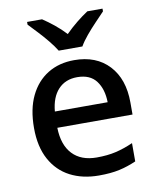

<svg xmlns="http://www.w3.org/2000/svg" viewBox="-86 -833 744 910"><g transform="rotate(-10 286.0 -378.0)"><path d="M295 -549Q401 -549 462 -483.5Q523 -418 523 -305V-247H161Q163 -164 204.5 -120Q246 -76 321 -76Q373 -76 413.5 -85.5Q454 -95 497 -114V-26Q456 -8 415 1Q374 10 317 10Q238 10 178.5 -21Q119 -52 85.5 -113.5Q52 -175 52 -265Q52 -356 82.5 -419Q113 -482 167.5 -515.5Q222 -549 295 -549ZM295 -467Q238 -467 203.5 -430Q169 -393 163 -325H417Q416 -388 386.5 -427.5Q357 -467 295 -467ZM231 -606Q217 -629 195 -656Q173 -683 149 -708.5Q125 -734 107 -753V-766H179Q205 -749 233.5 -726Q262 -703 287 -676Q314 -703 342.5 -726Q371 -749 397 -766H470V-753Q452 -734 427.5 -708.5Q403 -683 380.5 -656Q358 -629 345 -606Z"/></g></svg>

Font: Noto Sans Gurmukhi UI Medium
Style: Regular
Weight: 500
Designer: Jelle Bosma - Monotype Design Team
Foundry: Monotype Imaging Inc.
Version: Version 2.004; ttfautohint (v1.8.4.7-5d5b)